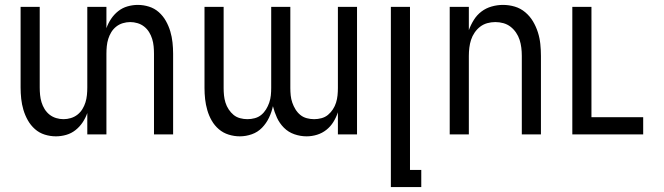

<svg xmlns="http://www.w3.org/2000/svg" viewBox="-20 -548 2707 783"><path d="M208 8Q185 8 162.5 1Q140 -6 122.5 -21.5Q105 -37 93.5 -57.5Q82 -78 75.5 -100Q69 -122 66.5 -145Q64 -168 64 -191V-520H142V-191Q142 -176 143.5 -160.5Q145 -145 149.5 -130.5Q154 -116 162 -103Q170 -90 182 -80.5Q194 -71 209 -66.5Q224 -62 239 -62Q254 -62 269 -66.5Q284 -71 296 -80.5Q308 -90 316 -103Q324 -116 328.5 -130.5Q333 -145 334.5 -160.5Q336 -176 336 -191V-520H414V-433Q421 -453 433 -471Q445 -489 462 -502.5Q479 -516 500 -522Q521 -528 542 -528Q565 -528 587.5 -521Q610 -514 627.5 -498.5Q645 -483 656.5 -462.5Q668 -442 674.5 -420Q681 -398 683.5 -375Q686 -352 686 -329V0H608V-329Q608 -344 606.5 -359.5Q605 -375 600.5 -389.5Q596 -404 588 -417Q580 -430 568 -439.5Q556 -449 541 -453.5Q526 -458 511 -458Q496 -458 481 -453.5Q466 -449 454 -439.5Q442 -430 434 -417Q426 -404 421.5 -389.5Q417 -375 415.5 -359.5Q414 -344 414 -329V0H336V-87Q329 -67 317 -49Q305 -31 288 -17.5Q271 -4 250 2Q229 8 208 8Z M958 8Q935 8 912.5 1Q890 -6 872.5 -21Q855 -36 843.5 -56Q832 -76 825.5 -98.5Q819 -121 816.5 -143.5Q814 -166 814 -189V-520H892V-189Q892 -174 893.5 -159Q895 -144 899.5 -129.5Q904 -115 912.5 -102Q921 -89 932.5 -79.5Q944 -70 959 -66Q974 -62 989 -62Q1004 -62 1019 -66Q1034 -70 1045.5 -79.5Q1057 -89 1065 -102Q1073 -115 1078 -129.5Q1083 -144 1084.5 -159Q1086 -174 1086 -189V-520H1164V-189Q1164 -174 1165.5 -159Q1167 -144 1172 -129.5Q1177 -115 1185 -102Q1193 -89 1204.5 -79.5Q1216 -70 1231 -66Q1246 -62 1261 -62Q1276 -62 1291 -66Q1306 -70 1317.5 -79.5Q1329 -89 1337.5 -102Q1346 -115 1350.5 -129.5Q1355 -144 1356.5 -159Q1358 -174 1358 -189V-520H1436V0H1358V-90Q1351 -69 1339.5 -50.5Q1328 -32 1311 -18.5Q1294 -5 1273 1.5Q1252 8 1230 8Q1205 8 1180.5 -0.5Q1156 -9 1138 -27Q1120 -45 1109.5 -68Q1099 -91 1093 -115Q1088 -91 1077 -68Q1066 -45 1048.5 -27Q1031 -9 1007 -0.5Q983 8 958 8Z M1574 215V-520H1652V145H1698V215Z M1814 0V-520H1892V-425Q1900 -447 1912.5 -467Q1925 -487 1943.5 -501Q1962 -515 1985 -521.5Q2008 -528 2031 -528Q2056 -528 2079.5 -521Q2103 -514 2122 -498Q2141 -482 2153.5 -461Q2166 -440 2173.5 -416.5Q2181 -393 2183.5 -368.5Q2186 -344 2186 -320V0H2108V-320Q2108 -337 2106 -353.5Q2104 -370 2099 -385.5Q2094 -401 2084.5 -415Q2075 -429 2062 -439Q2049 -449 2033 -453.5Q2017 -458 2000 -458Q1983 -458 1967 -453.5Q1951 -449 1938 -439Q1925 -429 1915.5 -415Q1906 -401 1901 -385.5Q1896 -370 1894 -353.5Q1892 -337 1892 -320V0Z M2314 0V-520H2392V-70H2603V0Z"/></svg>

Font: Huly
Style: Regular
Weight: 400
Designer: Belleve Invis
Foundry: Belleve Invis
Version: Version 33.2.5; ttfautohint (v1.8.4)